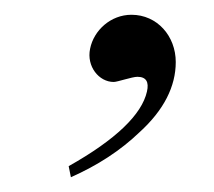

<svg xmlns="http://www.w3.org/2000/svg" viewBox="-20 -721 290 260"><path d="M76 -481C112 -497 143 -517 169 -542C202 -572 218 -604 218 -637C218 -672 193 -701 158 -701C130 -701 107 -680 102 -655C97 -631 114 -610 134 -610C139 -610 159 -617 166 -617C178 -617 182 -610 179 -597C172 -566 137 -532 73 -496L76 -481Z"/></svg>

Font: GFS Pyrsos
Style: Regular
Weight: 400
Designer: George Matthiopoulos
Foundry: George Matthiopoulos
Version: Version 1.0